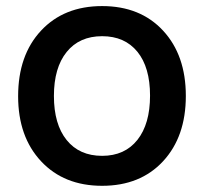

<svg xmlns="http://www.w3.org/2000/svg" viewBox="-20 -596 665 626"><path d="M39.1 -282.2Q39.1 -416 113.8 -496.1Q188.5 -576.2 313 -576.2Q437.5 -576.2 511.7 -496.1Q585.9 -416 585.9 -283.2Q585.9 -150.4 511.7 -70.3Q437.5 9.8 313 9.8Q188.5 9.8 113.8 -70.3Q39.1 -150.4 39.1 -282.2ZM313 -87.9Q386.7 -87.9 428 -139.9Q469.2 -191.9 469.2 -284.2Q469.2 -376.5 428 -427.2Q386.7 -478 313 -478Q238.8 -478 197.3 -426.5Q155.8 -375 155.8 -283.2Q155.8 -190.9 197.3 -139.4Q238.8 -87.9 313 -87.9Z"/></svg>

Font: BDO Grotesk Medium
Style: Regular
Weight: 500
Designer: Deni Anggara
Foundry: Lokal Container
Version: Version 2.000